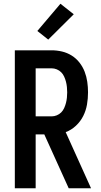

<svg xmlns="http://www.w3.org/2000/svg" viewBox="-20 -1003 540 1023"><path d="M346 0 216 -287H170V0H59V-735H255Q283 -735 310.5 -728.5Q338 -722 362 -707Q386 -692 403.5 -669.5Q421 -647 431 -621Q441 -595 445 -567Q449 -539 449 -511Q449 -478 443.5 -446Q438 -414 423.5 -385Q409 -356 384.5 -333Q360 -310 330 -299L465 0ZM170 -383H255Q269 -383 282.5 -388.5Q296 -394 306 -404Q316 -414 322 -427.5Q328 -441 331.5 -454.5Q335 -468 336.5 -482.5Q338 -497 338 -511Q338 -525 336.5 -539.5Q335 -554 331.5 -567.5Q328 -581 322 -594.5Q316 -608 306 -618Q296 -628 282.5 -633.5Q269 -639 255 -639H170ZM237 -792 179 -838 302 -983 373 -927Z"/></svg>

Font: Iosevka Custom
Style: Bold
Weight: 700
Monospace: yes
Designer: Belleve Invis
Foundry: Belleve Invis
Version: Version 30.3.3; ttfautohint (v1.8.3)